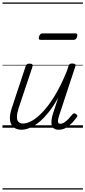

<svg xmlns="http://www.w3.org/2000/svg" viewBox="-20 -1026 686 1542"><path d="M152 16Q116 16 91 -2.5Q66 -21 60.5 -60.5Q55 -100 76 -162L186 -494Q191 -506 197 -510.5Q203 -515 217 -515Q233 -515 239 -509Q245 -503 241 -491L130 -159Q117 -118 116 -90Q115 -62 127.5 -48Q140 -34 166 -34Q198 -34 238.5 -57Q279 -80 325.5 -129.5Q372 -179 421 -259.5Q470 -340 517 -455L530 -495Q534 -508 540.5 -512Q547 -516 560 -516Q577 -516 583.5 -510.5Q590 -505 585 -493L456 -101Q448 -76 446 -61Q444 -46 448.5 -39Q453 -32 464 -32Q481 -32 498.5 -44Q516 -56 532.5 -73.5Q549 -91 562 -108Q569 -116 575.5 -116Q582 -116 590 -110Q600 -104 601 -97.5Q602 -91 597 -85Q585 -68 563.5 -44Q542 -20 513.5 -2Q485 16 452 16Q428 16 414 6.5Q400 -3 395.5 -20.5Q391 -38 394 -62.5Q397 -87 406 -115L448 -243Q409 -172 369 -122.5Q329 -73 290.5 -42.5Q252 -12 217 2Q182 16 152 16ZM307 -706Q295 -706 292.5 -712.5Q290 -719 293 -731Q297 -744 303.5 -751Q310 -758 321 -758H586Q598 -758 600 -751Q602 -744 599 -731Q596 -718 589 -712Q582 -706 571 -706ZM0 486H646V496H0ZM0 -20H646V0H0ZM0 -505H646V-500H0ZM0 -1006H646V-996H0Z"/></svg>

Font: Playwrite CA Guides
Style: Regular
Weight: 400
Designer: Veronika Burian, José Scaglione
Foundry: TypeTogether
Version: Version 1.003